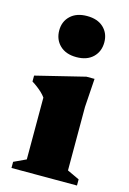

<svg xmlns="http://www.w3.org/2000/svg" viewBox="-112 -776 560 831"><g transform="rotate(15 168.0 -360.0)"><path d="M172.5 -536Q125.5 -536 98.5 -562Q71.5 -588 71.5 -629Q71.5 -669 98.5 -694.5Q125.5 -720 172.5 -720Q220 -720 246.8 -694.5Q273.5 -669 273.5 -629Q273.5 -588 246.8 -562Q220 -536 172.5 -536ZM273.5 -465.5 265 -337.5V-53L319.5 -27.5V0H26V-27.5L80.5 -53V-330Q73 -340.5 63 -350Q53 -359.5 41.5 -368.2Q30 -377 17 -385V-411.5L237 -465.5Z"/></g></svg>

Font: Newsreader 16pt 16pt ExtraBold
Style: Regular
Weight: 800
Version: Version 1.003